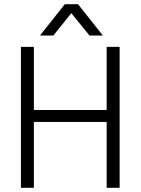

<svg xmlns="http://www.w3.org/2000/svg" viewBox="-20 -898 672 918"><path d="M321 -835 408 -728H472L353 -878H290L171 -728H235ZM490 -674V-372H142V-674H80V0H142V-315H490V0H552V-674Z"/></svg>

Font: Hind Light
Style: Regular
Weight: 300
Designer: Manushi Parikh, Satya Rajpurohit
Foundry: Indian Type Foundry
Version: Version 1.201;PS 1.0;hotconv 1.0.78;makeotf.lib2.5.61930; tt